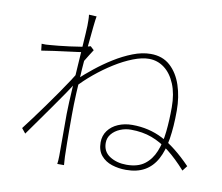

<svg xmlns="http://www.w3.org/2000/svg" viewBox="-85 -881 1171 1011"><g transform="rotate(10 500.0 -375.5)"><path d="M938 -54Q889 -109 842.5 -145.5Q796 -182 746 -200.5Q696 -219 634 -219Q604 -219 576.5 -207.5Q549 -196 532 -175.5Q515 -155 515 -128Q515 -81 552.5 -57Q590 -33 642 -33Q702 -33 738 -60Q774 -87 793 -133.5Q812 -180 818.5 -241.5Q825 -303 825 -372Q825 -444 803.5 -496Q782 -548 745.5 -575.5Q709 -603 663 -603Q626 -603 578.5 -584.5Q531 -566 481.5 -535Q432 -504 386 -466Q340 -428 306 -390L309 -433Q341 -463 383.5 -497Q426 -531 474 -561Q522 -591 572 -610.5Q622 -630 668 -630Q731 -630 772 -593Q813 -556 833.5 -494.5Q854 -433 854 -359Q854 -274 843.5 -208Q833 -142 808.5 -97Q784 -52 743.5 -29Q703 -6 644 -6Q604 -6 568.5 -17.5Q533 -29 510.5 -55.5Q488 -82 488 -126Q488 -162 508 -189Q528 -216 562 -230.5Q596 -245 637 -245Q726 -245 800.5 -206.5Q875 -168 959 -81ZM320 -578Q313 -577 288.5 -573.5Q264 -570 231 -566Q198 -562 162.5 -557Q127 -552 96 -547L92 -583Q104 -582 115 -582.5Q126 -583 136 -584Q153 -585 181 -588Q209 -591 241 -595Q273 -599 302 -604Q331 -609 349 -615L368 -597Q359 -583 348.5 -566.5Q338 -550 328 -533Q318 -516 310 -501L307 -417Q289 -387 263 -349Q237 -311 207 -268.5Q177 -226 146.5 -183Q116 -140 89 -102L68 -128Q86 -151 113 -187.5Q140 -224 170 -265.5Q200 -307 228 -347.5Q256 -388 277 -420Q298 -452 306 -468L312 -544ZM313 -718Q313 -731 313 -747Q313 -763 311 -777L352 -775Q349 -760 344.5 -717.5Q340 -675 334.5 -615.5Q329 -556 324.5 -489.5Q320 -423 317 -358.5Q314 -294 314 -242Q314 -192 314 -158Q314 -124 314.5 -93Q315 -62 316 -19Q317 -6 317.5 4.5Q318 15 319 26H283Q284 21 285 7.5Q286 -6 286 -18Q286 -66 286 -98.5Q286 -131 286 -163Q286 -195 286 -242Q286 -264 288 -305Q290 -346 293 -396.5Q296 -447 299.5 -499.5Q303 -552 306 -598.5Q309 -645 311 -677Q313 -709 313 -718Z"/></g></svg>

Font: Noto Sans KR Thin
Style: Regular
Weight: 100
Designer: Ryoko NISHIZUKA 西塚涼子 (kana, bopomofo & ideographs); Paul D. Hunt (Latin, Greek & Cyrillic); Sandoll Communications 산돌커뮤니
Foundry: Adobe
Version: Version 2.004-H2;hotconv 1.0.118;makeotfexe 2.5.65603